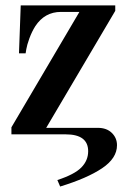

<svg xmlns="http://www.w3.org/2000/svg" viewBox="-20 -494 476 706"><path d="M22 0V-25.9L272 -450.2H204.1Q144.5 -450.2 109.9 -397.9Q97.2 -377.9 88.1 -353Q79.1 -328.1 76.7 -313L74.2 -297.9H49.8L56.2 -474.1H403.8V-454.1L149.9 -23.9H339.8Q372.1 -23.9 391.1 -5.4Q410.2 13.2 410.2 40Q410.2 87.9 355.2 124.8Q300.3 161.6 201.2 191.9L190.9 168Q253.9 147.5 279.1 121.8Q304.2 96.2 304.2 62Q304.2 0 221.2 0Z"/></svg>

Font: Flanker Steampunk
Style: Bold
Weight: 700
Designer: Alexey Kryukov, Leonardo Di Lena
Foundry: Alexey Kryukov, Leonardo Di Lena
Version: 1.210